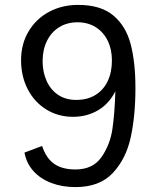

<svg xmlns="http://www.w3.org/2000/svg" viewBox="-20 -755 640 784"><path d="M80 -132 152 -159Q168.5 -108.5 201.5 -85.8Q234.5 -63 288 -63Q359.5 -63 394.8 -114Q430 -165 439.2 -229.5Q448.5 -294 451 -382Q425 -331 380 -304.5Q335 -278 278 -278Q217.5 -278 169 -308Q120.5 -338 93.2 -390.8Q66 -443.5 66 -509Q66 -575.5 96.8 -627Q127.5 -678.5 180.5 -706.8Q233.5 -735 299 -735Q391 -735 442.5 -692Q494 -649 513.5 -575Q533 -501 533 -395Q533 -282.5 513.8 -194.2Q494.5 -106 440.5 -48.5Q386.5 9 288 9Q234 9 189.8 -7.8Q145.5 -24.5 116.8 -56.2Q88 -88 80 -132ZM437 -508Q437 -553.5 419.8 -588.8Q402.5 -624 370.8 -644Q339 -664 297 -664Q254 -664 221.8 -644Q189.5 -624 171.8 -588Q154 -552 154 -506Q154 -461 170.2 -424.8Q186.5 -388.5 217.2 -367.8Q248 -347 291 -347Q337.5 -347 370.2 -367.5Q403 -388 420 -424.2Q437 -460.5 437 -508Z"/></svg>

Font: JuliaMono
Style: Regular
Weight: 400
Monospace: yes
Designer: cormullion
Foundry: corm
Version: Version 0.055; ttfautohint (v1.8.4)